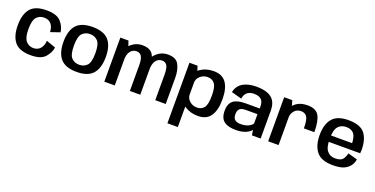

<svg xmlns="http://www.w3.org/2000/svg" viewBox="-24 -1402 4739 2426"><g transform="rotate(20 2345.0 -189.0)"><path d="M305.5 5Q443.5 5 499.2 -60.2Q555 -125.5 562.5 -192.5L437 -237Q434 -173 399.8 -132.2Q365.5 -91.5 305.5 -91.5Q245.5 -91.5 206.2 -136.8Q167 -182 167 -295.5Q167 -415 205.8 -457.8Q244.5 -500.5 305.5 -500.5Q366 -500.5 400 -462.5Q434 -424.5 437 -353.5L562.5 -396.5Q555 -470 499.2 -534Q443.5 -598 305.5 -598Q152 -598 88 -521.2Q24 -444.5 24 -295.5Q24 -151 88 -73Q152 5 305.5 5Z M922.5 4.5Q1073 4.5 1140 -72.2Q1207 -149 1207 -298.5Q1207 -448 1140 -523.5Q1073 -599 922.5 -599Q772 -599 705 -523.5Q638 -448 638 -298.5Q638 -149 705 -72.2Q772 4.5 922.5 4.5ZM922.5 -91.5Q859.5 -91.5 819 -133.2Q778.5 -175 778.5 -297.5Q778.5 -420.5 819 -462Q859.5 -503.5 922.5 -503.5Q985.5 -503.5 1026 -462Q1066.5 -420.5 1066.5 -297.5Q1066.5 -175 1026 -133.2Q985.5 -91.5 922.5 -91.5Z M1295.5 0H1436V-499.5L1404.5 -592.5H1295.5ZM1639 0H1779V-353Q1779 -454.5 1741.2 -526Q1703.5 -597.5 1594 -597.5Q1498 -597.5 1429.2 -526.5Q1360.5 -455.5 1360.5 -370L1435 -338Q1435 -417.5 1466.2 -459Q1497.5 -500.5 1547.5 -500.5Q1596 -500.5 1617.5 -463Q1639 -425.5 1639 -342ZM1980.5 0H2121V-353Q2121 -454 2084 -525.8Q2047 -597.5 1937.5 -597.5Q1841.5 -597.5 1772.5 -525.5Q1703.5 -453.5 1703.5 -370L1778.5 -338Q1778.5 -417.5 1809.8 -459Q1841 -500.5 1890.5 -500.5Q1939.5 -500.5 1960 -463Q1980.5 -425.5 1980.5 -342Z M2224.5 221.5H2364.5V-496L2333.5 -592.5H2224.5ZM2553 3.5Q2668 3.5 2721.5 -75Q2775 -153.5 2775 -297.5Q2775 -442 2721.5 -520Q2668 -598 2553 -598Q2451 -598 2377 -548.8Q2303 -499.5 2303 -442.5L2364.5 -378Q2364.5 -428 2406.2 -464.5Q2448 -501 2504.5 -501Q2565.5 -501 2599.2 -458.5Q2633 -416 2633 -297Q2633 -177 2599.2 -134.8Q2565.5 -92.5 2504.5 -92.5Q2448 -92.5 2406.2 -129Q2364.5 -165.5 2364.5 -216.5L2303 -151Q2303 -94 2377 -45.2Q2451 3.5 2553 3.5Z M3068 6Q3108.5 6 3142 -1Q3175.5 -8 3201.2 -19.5Q3227 -31 3244 -44.2Q3261 -57.5 3268.5 -71L3280.5 0H3397.5V-373Q3397.5 -455 3366.2 -504.2Q3335 -553.5 3274.5 -576Q3214 -598.5 3126 -598.5Q3076 -598.5 3031.5 -589.2Q2987 -580 2951 -560.2Q2915 -540.5 2890.2 -507.8Q2865.5 -475 2856 -427.5L2993.5 -390Q3001 -432 3019.8 -456.8Q3038.5 -481.5 3066 -492.5Q3093.5 -503.5 3126.5 -503.5Q3167 -503.5 3196 -491.2Q3225 -479 3240.8 -452Q3256.5 -425 3256.5 -380V-353H3066.5Q3015 -353 2974.5 -344Q2934 -335 2906.2 -314.8Q2878.5 -294.5 2864 -260.5Q2849.5 -226.5 2849.5 -176Q2849.5 -123 2864.5 -87.8Q2879.5 -52.5 2908.2 -32Q2937 -11.5 2977 -2.8Q3017 6 3068 6ZM3099.5 -85Q3076.5 -85 3057 -89.2Q3037.5 -93.5 3022.8 -103.8Q3008 -114 3000 -132.8Q2992 -151.5 2992 -181Q2992 -210.5 3000 -229.2Q3008 -248 3022.5 -258Q3037 -268 3056.8 -271.8Q3076.5 -275.5 3099.5 -275.5H3254.5V-150Q3245 -133.5 3223.2 -118.5Q3201.5 -103.5 3170 -94.2Q3138.5 -85 3099.5 -85Z M3867 -307.5H4007.5Q4007.5 -457.5 3966.8 -527.8Q3926 -598 3815 -598Q3710.5 -598 3647.2 -542.2Q3584 -486.5 3584 -405.5L3638 -371.5Q3638 -421.5 3671.5 -461Q3705 -500.5 3762.5 -500.5Q3813 -500.5 3840 -462Q3867 -423.5 3867 -307.5ZM3498.5 0H3638.5V-485L3607.5 -592.5H3498.5Z M4367.5 5V-86Q4298.5 -86 4259 -132.5Q4218.5 -178 4218.5 -297Q4218.5 -420 4259.5 -463.5Q4300 -507.5 4365.5 -507.5Q4432 -507.5 4469.5 -466.5Q4499 -430.5 4504 -340.5H4205V-255H4643Q4646 -274.5 4646 -298Q4646 -441.5 4584 -520.5Q4521 -598.5 4365 -598.5Q4214 -598.5 4148.5 -521Q4082.5 -443.5 4082.5 -297Q4082.5 -156.5 4147.5 -75.5Q4212 5 4367.5 5ZM4367.5 -86V5Q4451 5 4501.5 -13Q4552 -31 4586.5 -70Q4621 -108.5 4630.5 -168L4504.5 -203Q4495 -166.5 4479.5 -138Q4463.5 -109.5 4435.5 -97.5Q4407.5 -86 4367.5 -86Z"/></g></svg>

Font: Anybody Thin SemiBold
Style: Regular
Weight: 600
Version: Version 1.113;gftools[0.9.25]